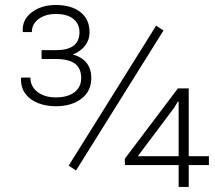

<svg xmlns="http://www.w3.org/2000/svg" viewBox="-20 -742 852 762"><path d="M281.7 -65.4 252.4 -84.5 599.6 -640.1 628.9 -621.1ZM689 0V-86.9H476.1L475.1 -111.8L686 -391.1H729V-122.1H809.1V-86.9H729V0ZM526.9 -122.1H689V-337.9L686 -338.9L670.9 -314ZM201.2 -320.3Q162.6 -320.3 130.6 -333Q98.6 -345.7 80.3 -370.6Q62 -395.5 63.5 -431.2L64.5 -434.1H100.6Q100.6 -399.4 128.4 -377.4Q156.2 -355.5 201.2 -355.5Q249 -355.5 275.6 -376Q302.2 -396.5 302.2 -432.1Q302.2 -471.2 277.3 -489.5Q252.4 -507.8 202.6 -507.8H145V-543H202.6Q295.4 -543 295.4 -614.3Q295.4 -646.5 271.7 -666.5Q248 -686.5 201.2 -686.5Q160.2 -686.5 133.3 -666.7Q106.4 -647 106.4 -614.7H71.3L70.3 -617.7Q67.4 -663.6 105.7 -692.9Q144 -722.2 201.2 -722.2Q263.2 -722.2 299.3 -693.8Q335.4 -665.5 335.4 -613.3Q335.4 -584.5 318.1 -561.3Q300.8 -538.1 269 -525.9Q342.3 -504.4 342.3 -432.6Q342.3 -379.9 303 -350.1Q263.7 -320.3 201.2 -320.3Z"/></svg>

Font: Roboto Slab ExtraLight
Style: Regular
Weight: 250
Designer: Google
Version: Version 2.000; ttfautohint (v1.8.1.43-b0c9)